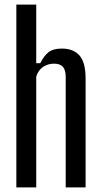

<svg xmlns="http://www.w3.org/2000/svg" viewBox="-20 -820 444 840"><path d="M51.5 0V-800H138.5V-543.5H156Q172.5 -576 192.5 -591.8Q212.5 -607.5 250.5 -607.5Q301 -607.5 327.8 -577.2Q354.5 -547 354.5 -476.5V0H267.5V-483Q267.5 -514 255 -527.8Q242.5 -541.5 216.5 -541.5Q190.5 -541.5 169.2 -527.8Q148 -514 138.5 -485V0Z"/></svg>

Font: Big Shoulders Display Thin SemiBold
Style: Regular
Weight: 600
Version: Version 2.002